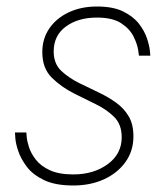

<svg xmlns="http://www.w3.org/2000/svg" viewBox="-20 -560 510 590"><path d="M205 10Q150 10 115.5 -6.5Q81 -23 62.5 -47.5Q44 -72 36 -96Q28 -120 27 -136.5Q26 -153 26 -153H61Q61 -153 62 -140Q63 -127 69 -108Q75 -89 90 -69.5Q105 -50 133 -37Q161 -24 205 -24Q268 -24 311 -55.5Q354 -87 354 -138Q354 -178 330.5 -201Q307 -224 274 -240L209 -272Q169 -292 139.5 -321Q110 -350 110 -400Q110 -441 131.5 -472.5Q153 -504 191 -522Q229 -540 278 -540Q328 -540 359 -524.5Q390 -509 407 -487Q424 -465 431.5 -442.5Q439 -420 440.5 -404.5Q442 -389 442 -389H407Q407 -389 404.5 -406.5Q402 -424 390.5 -447.5Q379 -471 352.5 -488.5Q326 -506 278 -506Q220 -506 182.5 -478.5Q145 -451 145 -402Q145 -364 168.5 -342Q192 -320 225 -304L287 -274Q314 -261 337.5 -244Q361 -227 375.5 -202.5Q390 -178 390 -141Q390 -96 365.5 -62Q341 -28 299.5 -9Q258 10 205 10Z"/></svg>

Font: Be Vietnam Pro Variable Thin
Style: Italic
Weight: 100
Italic angle: -12°
Designer: Lam Bao, Tony Le, Vietanh Nguyen
Foundry: Yellow Type Foundry
Version: Version 1.002